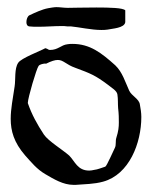

<svg xmlns="http://www.w3.org/2000/svg" viewBox="-20 -522 426 538"><path d="M186 -4H192C217 -6 244 -6 269 -13C342 -33 376 -121 376 -194C376 -206 374 -218 372 -229C370 -245 349 -253 342 -268C331 -292 323 -320 303 -339C264 -374 232 -399 183 -399C179 -399 174 -399 169 -398C151 -396 143 -382 120 -382C115 -382 115 -385 107 -387C93 -379 39 -359 31 -346C20 -330 24 -299 21 -280C16 -246 10 -217 10 -189C10 -155 19 -123 50 -87C68 -67 83 -48 107 -34C131 -20 157 -4 186 -4ZM230 -44C197 -44 190 -70 174 -86C156 -102 115 -127 103 -145C84 -174 69 -201 58 -233V-234C58 -247 82 -329 88 -337C91 -342 103 -344 108 -344V-343C124 -351 134 -354 142 -354C158 -354 165 -341 191 -332C234 -316 247 -311 283 -284C291 -277 308 -268 309 -257C311 -245 310 -231 311 -219C313 -202 313 -190 313 -179C313 -166 312 -155 306 -136C303 -127 306 -116 302 -108C300 -105 279 -56 275 -55C265 -52 254 -47 244 -46C239 -45 235 -44 230 -44ZM115 -499C98 -496 77 -486 62 -479C57 -476 54 -468 54 -460C54 -454 56 -449 62 -448C70 -447 78 -447 87 -447C109 -447 131 -449 152 -449C158 -449 163 -449 169 -448H179C201 -446 236 -438 264 -438C269 -438 275 -438 281 -439C294 -442 329 -443 331 -460V-493C325 -500 288 -501 250 -501C215 -501 179 -500 170 -500C159 -500 148 -502 138 -502C132 -502 120 -500 115 -499Z"/></svg>

Font: Ancial
Style: Regular
Weight: 400
Designer: Daytona Mess (Anne-Dauphine Borione)
Foundry: Daytona Mess (Anne-Dauphine Borione)
Version: Version 1.000;Glyphs 3.2 (3192)